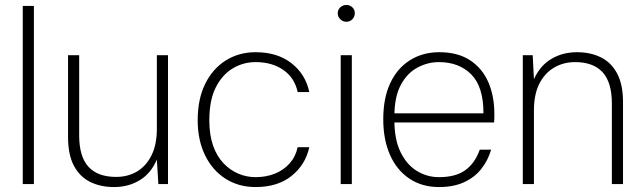

<svg xmlns="http://www.w3.org/2000/svg" viewBox="-20 -744 2603 776"><path d="M72 0V-720H117V0Z M441 12Q386 12 344 -9Q302 -30 278.5 -74.5Q255 -119 255 -190V-521H300V-197Q300 -111 337.5 -70Q375 -29 449 -29Q497 -29 534 -51Q571 -73 592.5 -116.5Q614 -160 614 -224V-521H659V0H620L614 -99Q590 -43 544.5 -15.5Q499 12 441 12Z M1013 12Q944 12 891 -22Q838 -56 808.5 -117Q779 -178 779 -258Q779 -344 809.5 -405.5Q840 -467 893 -500Q946 -533 1013 -533Q1101 -533 1158 -488.5Q1215 -444 1230 -372H1183Q1171 -429 1125.5 -461Q1080 -493 1013 -493Q963 -493 920.5 -467.5Q878 -442 852 -390.5Q826 -339 826 -258Q826 -199 841 -156Q856 -113 883 -84.5Q910 -56 943.5 -42Q977 -28 1013 -28Q1055 -28 1090.5 -42Q1126 -56 1150.5 -83.5Q1175 -111 1183 -149H1230Q1215 -79 1159 -33.5Q1103 12 1013 12Z M1357 0V-521H1402V0ZM1380 -656Q1366 -656 1355.5 -666Q1345 -676 1345 -690Q1345 -705 1355.5 -714.5Q1366 -724 1380 -724Q1394 -724 1404 -714.5Q1414 -705 1414 -691Q1414 -676 1404 -666Q1394 -656 1380 -656Z M1754 12Q1685 12 1634 -22.5Q1583 -57 1556 -118.5Q1529 -180 1529 -262Q1529 -348 1557.5 -408.5Q1586 -469 1637.5 -501Q1689 -533 1755 -533Q1831 -533 1880.5 -500Q1930 -467 1954 -411Q1978 -355 1978 -284Q1978 -276 1978 -268Q1978 -260 1977 -249H1560V-286H1934Q1934 -394 1884.5 -443.5Q1835 -493 1754 -493Q1708 -493 1666.5 -470.5Q1625 -448 1599.5 -400Q1574 -352 1574 -274V-257Q1574 -180 1599 -129Q1624 -78 1665 -53Q1706 -28 1754 -28Q1822 -28 1861 -56.5Q1900 -85 1919 -139H1965Q1952 -95 1925 -61Q1898 -27 1855.5 -7.5Q1813 12 1754 12Z M2093 0V-521H2133L2138 -424Q2163 -479 2208.5 -506Q2254 -533 2312 -533Q2367 -533 2409 -512Q2451 -491 2474.5 -446.5Q2498 -402 2498 -331V0H2453V-325Q2453 -411 2415.5 -452Q2378 -493 2304 -493Q2257 -493 2219 -470.5Q2181 -448 2159.5 -405Q2138 -362 2138 -298V0Z"/></svg>

Font: DM Sans 10pt ExtraLight
Style: Regular
Weight: 250
Version: Version 4.004;gftools[0.9.30]